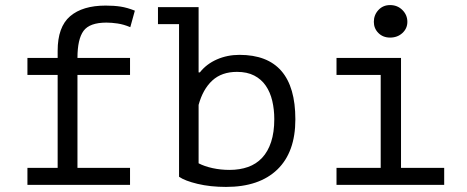

<svg xmlns="http://www.w3.org/2000/svg" viewBox="-20 -728 1840 756"><path d="M88 0V-67H207V-433H88V-500H207V-528Q207 -622 256 -664Q305 -706 396 -706Q429 -706 455 -702Q481 -698 511 -686L493 -621Q467 -632 443 -635.5Q419 -639 399 -639Q333 -639 309 -606.5Q285 -574 285 -500H492V-433H285V-67H492V0Z M602 -700H762V-443H767Q793 -476 834 -494Q875 -512 923 -512Q1143 -512 1143 -258Q1143 -129 1072 -60.5Q1001 8 870 8Q808 8 758 -4Q708 -16 685 -32V-633H602ZM913 -445Q853 -445 816 -411Q779 -377 762 -315V-85Q785 -73 817 -66Q849 -59 884 -59Q924 -59 956.5 -70.5Q989 -82 1012 -106.5Q1035 -131 1047.5 -169Q1060 -207 1060 -259Q1060 -297 1052 -331Q1044 -365 1026.5 -390.5Q1009 -416 981 -430.5Q953 -445 913 -445Z M1305 0V-67H1479V-433H1305V-500H1559V-67H1729V0ZM1452 -642Q1452 -669 1470 -688.5Q1488 -708 1516 -708Q1545 -708 1564.5 -688.5Q1584 -669 1584 -642Q1584 -616 1564.5 -598Q1545 -580 1516 -580Q1488 -580 1470 -598Q1452 -616 1452 -642Z"/></svg>

Font: PT Mono
Style: Regular
Weight: 400
Monospace: yes
Designer: A.Korolkova, I.Chaeva
Foundry: ParaType Ltd
Version: Version 1.001W OFL